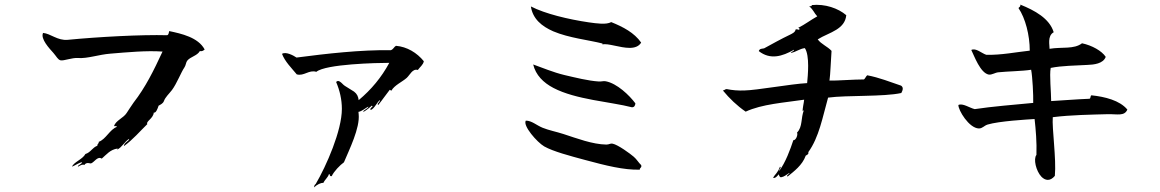

<svg xmlns="http://www.w3.org/2000/svg" viewBox="-20 -741 5040 834"><path d="M869 -526C841 -579 767 -595 715 -606C713 -599 713 -590 706 -588C594 -591 408 -581 274 -568C230 -564 200 -595 167 -598C155 -572 195 -530 212 -511C226 -495 231 -482 243 -479C258 -476 292 -491 319 -489C361 -486 408 -504 460 -508C534 -514 616 -522 686 -517C647 -433 612 -362 560 -295C551 -283 537 -260 530 -250C516 -228 483 -218 475 -193C479 -193 487 -194 488 -190C457 -179 440 -136 409 -125C410 -116 402 -117 403 -108C381 -100 374 -79 351 -72C339 -49 299 -36 293 -17C306 -22 327 -37 337 -36C335 -28 314 -22 319 -17C329 -23 341 -29 346 -24C355 -39 373 -30 375 -31C390 -36 403 -64 422 -52C443 -70 458 -91 491 -96L489 -91C511 -102 520 -125 541 -138C542 -128 519 -123 518 -106C559 -136 587 -170 620 -202C612 -213 646 -226 648 -252C657 -249 664 -267 669 -282C676 -286 688 -291 692 -302C698 -319 714 -333 727 -350C748 -378 767 -428 781 -448C787 -456 788 -471 793 -477C807 -495 836 -498 848 -519C859 -517 864 -522 869 -526Z M1821 -475C1791 -512 1748 -538 1700 -542C1691 -537 1690 -528 1678 -523C1547 -525 1398 -508 1268 -491C1255 -500 1221 -518 1205 -507C1218 -473 1246 -446 1269 -418C1300 -409 1322 -439 1354 -429C1395 -463 1618 -468 1671 -468C1637 -405 1593 -352 1538 -306C1536 -322 1531 -333 1518 -343C1505 -352 1491 -359 1478 -368C1470 -373 1465 -381 1457 -386C1451 -390 1446 -391 1440 -385C1456 -348 1465 -308 1465 -268C1465 -174 1398 -21 1351 59C1345 61 1344 73 1344 73C1358 60 1373 53 1385 53C1391 39 1404 31 1409 15C1414 13 1410 27 1421 24C1430 4 1457 -24 1474 -36C1497 -91 1544 -185 1538 -245L1537 -255C1553 -258 1566 -271 1580 -278C1582 -270 1553 -261 1559 -255C1571 -261 1595 -282 1595 -282C1606 -277 1584 -274 1590 -263C1607 -269 1617 -297 1631 -307C1629 -294 1615 -291 1623 -285C1635 -299 1660 -335 1673 -351L1680 -347C1693 -371 1727 -385 1747 -403C1761 -416 1772 -444 1795 -437C1804 -450 1818 -459 1821 -475Z M2765 -556C2735 -599 2687 -624 2635 -645C2613 -633 2573 -639 2537 -644C2449 -657 2348 -681 2286 -713C2294 -659 2333 -627 2383 -605C2451 -576 2539 -567 2597 -552V-548C2621 -554 2673 -533 2715 -533C2736 -533 2755 -539 2765 -556ZM2740 -292C2714 -327 2660 -379 2611 -388C2602 -390 2590 -386 2581 -387C2534 -390 2480 -404 2432 -415C2382 -427 2336 -447 2296 -461C2307 -415 2340 -382 2384 -359C2481 -308 2632 -299 2725 -275C2735 -275 2739 -282 2740 -292ZM2765 -24C2754 -34 2746 -49 2733 -60C2718 -73 2665 -112 2641 -117C2631 -119 2626 -113 2614 -113C2553 -114 2486 -140 2427 -159C2396 -169 2364 -175 2337 -186C2310 -197 2290 -217 2264 -217C2250 -195 2313 -123 2344 -105C2383 -83 2455 -64 2522 -46C2611 -22 2690 -2 2759 -4C2759 -14 2769 -12 2765 -24Z M3895 -337C3901 -348 3906 -361 3894 -369C3846 -385 3800 -404 3747 -414C3741 -409 3739 -401 3733 -396C3688 -396 3613 -390 3583 -391C3587 -415 3589 -482 3592 -520C3575 -539 3547 -549 3532 -570C3557 -586 3588 -596 3613 -612C3635 -626 3653 -644 3656 -675C3621 -705 3564 -725 3506 -719C3507 -711 3498 -715 3495 -714C3515 -696 3515 -686 3530 -670C3501 -654 3477 -635 3447 -620C3447 -620 3454 -619 3453 -614C3448 -608 3446 -616 3436 -613C3434 -601 3423 -596 3411 -590C3377 -574 3330 -548 3299 -531C3292 -529 3279 -531 3276 -519C3326 -480 3378 -496 3429 -525C3429 -517 3417 -518 3415 -511C3438 -515 3452 -529 3476 -532C3498 -500 3489 -412 3486 -380C3413 -376 3268 -349 3213 -348C3187 -347 3161 -349 3137 -354C3131 -355 3128 -349 3120 -348C3149 -313 3181 -282 3219 -256C3290 -289 3386 -295 3473 -308C3472 -294 3465 -268 3467 -258L3472 -263C3458 -228 3467 -190 3442 -165C3447 -157 3438 -131 3426 -132C3413 -92 3392 -35 3365 1C3362 -5 3377 -13 3368 -17C3358 11 3347 15 3338 31C3348 36 3359 20 3363 16C3363 16 3365 30 3373 29C3386 27 3396 18 3409 10C3411 15 3393 20 3401 26C3429 3 3465 -23 3480 -65C3491 -70 3493 -75 3491 -80C3538 -145 3553 -232 3577 -317C3659 -328 3818 -320 3895 -337Z M4877 -265C4844 -305 4779 -321 4721 -327C4715 -325 4719 -313 4712 -312C4658 -310 4585 -304 4546 -302C4546 -340 4538 -415 4544 -446C4593 -456 4653 -456 4703 -459C4731 -460 4772 -464 4783 -494C4766 -520 4723 -544 4680 -553C4645 -526 4593 -538 4539 -529C4540 -542 4528 -585 4557 -601C4539 -661 4474 -696 4412 -721C4414 -711 4407 -711 4404 -706C4434 -662 4453 -588 4453 -521C4396 -515 4327 -501 4264 -503C4243 -510 4219 -534 4199 -524C4212 -498 4238 -424 4275 -417C4288 -415 4303 -426 4317 -427C4353 -431 4423 -432 4459 -438C4465 -407 4469 -327 4468 -294C4394 -287 4285 -278 4214 -267C4192 -272 4162 -294 4143 -285C4142 -263 4189 -184 4232 -183C4248 -183 4254 -195 4270 -200C4320 -215 4442 -222 4474 -224C4479 -180 4484 -123 4482 -68C4468 -51 4480 2 4504 27C4520 43 4541 48 4562 23C4569 -51 4549 -184 4553 -232C4634 -242 4721 -243 4791 -245C4833 -246 4864 -235 4877 -265Z"/></svg>

Font: Yuji Syuku Std R
Style: Regular
Weight: 400
Designer: Kataoka Yuji
Foundry: Kinuta Font Factory
Version: Version 3.000;hotconv 1.0.111;makeotfexe 2.5.65597